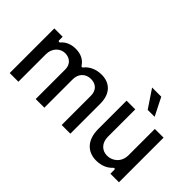

<svg xmlns="http://www.w3.org/2000/svg" viewBox="-91 -1217 1660 1660"><g transform="rotate(45 739.0 -387.5)"><path d="M71.4 0H177.6V-336.3C177.6 -409.8 229 -460.9 289.4 -460.9C348.4 -460.9 389.2 -421.9 389.2 -362.6V0H495V-347.7C495 -413.4 538.4 -460.9 604.4 -460.9C660.5 -460.9 706.7 -429.7 706.7 -355.8V0H812.9V-365.8C812.9 -490.4 743.3 -552.6 644.5 -552.6C578.5 -552.6 521 -527.3 486.5 -483C480.1 -474.8 471.6 -475.5 466.3 -483.7C439.6 -525.6 392.8 -552.6 328.5 -552.6C273.4 -552.6 225.5 -534.4 193.2 -495.4C186.1 -487.2 173.3 -491.5 173.3 -501.4V-545.5H71.4Z M1140.3 -618.3H1225.1L1142.4 -782H1030.5ZM1300.4 -226.2C1300.8 -133.5 1231.9 -89.5 1172.2 -89.5C1106.5 -89.5 1061.1 -137.1 1061.1 -211.3V-545.5H954.9V-198.5C954.9 -63.2 1029.1 7.1 1133.9 7.1C1204.2 7.1 1253.2 -19.5 1284.8 -54.7C1291.2 -62.1 1302.6 -58.6 1302.6 -49V0H1407V-545.5H1300.4Z"/></g></svg>

Font: RA Harald Medium
Style: Regular
Weight: 500
Designer: Rasmus Andersson
Foundry: rsms
Version: Version 3.000;hotconv 1.0.109;makeotfexe 2.5.65596